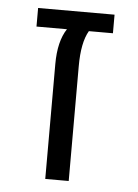

<svg xmlns="http://www.w3.org/2000/svg" viewBox="-45 -591 451 628"><g transform="rotate(5 180.5 -277.5)"><path d="M127 0V-377Q127 -452 155 -494H55V-555H306V-494H227Q204 -455 204 -377V0Z"/></g></svg>

Font: Assistant
Style: Regular
Weight: 400
Designer: Hebrew By Ben Nathan, Latin by Paul Hunt
Version: Version 2.001;PS 002.001;hotconv 1.0.88;makeotf.lib2.5.64775